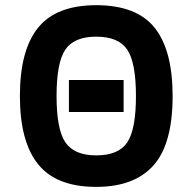

<svg xmlns="http://www.w3.org/2000/svg" viewBox="-20 -710 738 744"><path d="M459 -275.9H247.1V-399.9H459ZM353 14.2Q198.2 14.2 127.7 -73.5Q57.1 -161.1 57.1 -337.9Q57.1 -515.6 127.7 -602.8Q198.2 -689.9 353 -689.9Q508.8 -689.9 578.9 -602.8Q648.9 -515.6 648.9 -337.9Q648.9 -151.9 574.5 -68.8Q500 14.2 353 14.2ZM353 -107.9Q439 -107.9 472.9 -158Q506.8 -208 506.8 -337.9Q506.8 -467.8 472.9 -517.8Q439 -567.9 353 -567.9Q267.1 -567.9 233.2 -517.8Q199.2 -467.8 199.2 -337.9Q199.2 -208 233.6 -158Q268.1 -107.9 353 -107.9Z"/></svg>

Font: Cadman
Style: Bold
Weight: 700
Designer: Paul James MIller
Foundry: High-Logic / Made with FontCreator
Version: Version 2.114;March 28, 2021;FontCreator 13.0.0.2683 64-bit